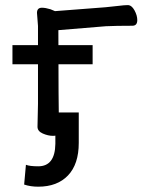

<svg xmlns="http://www.w3.org/2000/svg" viewBox="-20 -511 553 745"><path d="M185.5 16.1Q166.5 16.1 146 7.1Q125.5 -2 125.5 -19L127.4 -107.9V-410.2L123.5 -460.9Q123.5 -481 142.6 -481Q156.7 -481 175.8 -475.1L193.4 -467.8L389.6 -482.9Q411.6 -484.9 437.5 -488Q463.4 -491.2 475.6 -491.2Q490.7 -491.2 501.7 -471.2Q512.7 -451.2 512.7 -433.1Q512.7 -411.1 493.7 -411.1Q428.7 -411.1 390.6 -409.2L206.5 -394Q206.5 -106.9 209.5 -1Q209.5 16.1 185.5 16.1ZM339.4 -335.9V-261.7H28.3V-335.9ZM194.8 -74.7H285.6V43.5Q285.6 126 243.9 169.7Q202.1 213.4 128.4 213.4Q98.1 213.4 73.7 205.1L80.6 128.4Q95.2 134.3 128.4 134.3Q193.4 134.3 194.8 47.4Z"/></svg>

Font: LXGW WenKai Screen R
Style: Regular
Weight: 400
Designer: Fontworks Inc.
Version: Version 1.235;May 31, 2022